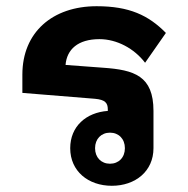

<svg xmlns="http://www.w3.org/2000/svg" viewBox="-20 -586 604 618"><path d="M340 12C416 12 474 -35 474 -109V-229C474 -342 412 -361 312 -368L191 -377C195 -427 231 -460 300 -460C356 -460 412 -430 447 -384L514 -480C458 -537 396 -566 291 -566C149 -566 52 -482 52 -346V-287L286 -268C318 -265 327 -255 327 -234V-229C257 -224 206 -179 206 -109C206 -35 264 12 340 12ZM334 -159C362 -159 382 -139 382 -109C382 -79 362 -59 334 -59C306 -59 286 -79 286 -109C286 -139 306 -159 334 -159Z"/></svg>

Font: IBM Plex Thai Looped
Style: Bold
Weight: 700
Designer: Mike Abbink, Paul van der Laan, Pieter van Rosmalen, Ben Mitchell, Mark Frömberg
Foundry: Bold Monday
Version: Version 1.0